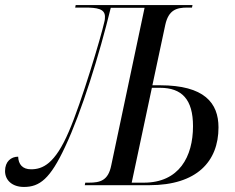

<svg xmlns="http://www.w3.org/2000/svg" viewBox="-68 -734 933 761"><path d="M27 7C89 7 131 -25 190 -152C255 -289 326 -518 371 -703H505L373 -79C361 -18 329 -10 284 -10H270L268 0H524C712 0 798 -94 798 -229C798 -326 742 -396 566 -396H536L587 -635C600 -695 632 -704 675 -704H693L695 -714H232L230 -704H269C317 -704 348 -699 348 -668C348 -662 348 -656 345 -645C333 -590 255 -328 205 -213C150 -84 101 -63 55 -63C21 -63 5 -83 4 -113C-24 -113 -48 -94 -48 -56C-48 -20 -20 7 27 7ZM502 -10H454L534 -386H566C653 -386 697 -340 697 -234C697 -113 642 -10 502 -10Z"/></svg>

Font: Noto Serif Display SemiCondensed
Style: Italic
Weight: 400
Width: 4
Italic angle: -12°
Designer: Monotype Design Team
Foundry: Monotype Imaging Inc.
Version: Version 2.009